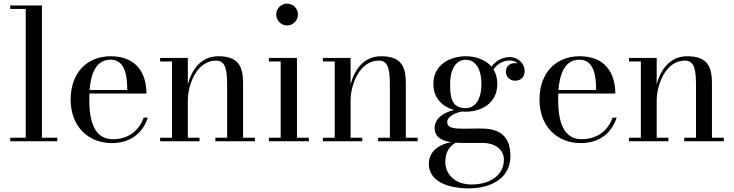

<svg xmlns="http://www.w3.org/2000/svg" viewBox="-20 -780 4052 1060"><path d="M36.5 -19.5V0H296.5V-19.5H211.5V-750H36.5V-730.5H122V-19.5Z M796 -130.5H773.5C748.5 -61.5 692 -11.5 602.5 -11.5C498.5 -11.5 473 -115.5 473 -230C473 -241.5 473 -252.5 473.5 -263.5H788.5C788.5 -372.5 736 -469.5 591 -469.5C462.5 -469.5 370 -380 370 -230C370 -80 469.5 10 597 10C705.5 10 770 -50 796 -130.5ZM591 -450.5C675 -450.5 682.5 -349.5 682.5 -283H474.5C482 -375 510.5 -450.5 591 -450.5Z M864 -19.5V0H1081.5V-19.5H1017V-224.5C1017 -310.5 1065 -445.5 1173 -445.5C1228 -445.5 1234 -388.5 1234 -304.5V-19.5H1169V0H1387.5V-19.5H1322V-319.5C1322 -406.5 1301.5 -469.5 1186 -469.5C1087 -469.5 1037.5 -391.5 1017 -314V-460H864V-440.5H929.5V-19.5Z M1505 -700C1505 -667 1532 -639.5 1565 -639.5C1598 -639.5 1625 -667 1625 -700C1625 -733 1598 -760 1565 -760C1532 -760 1505 -733 1505 -700ZM1464.5 -19.5V0H1685V-19.5H1619.5V-460H1464.5V-440.5H1529.5V-19.5Z M1762.5 -19.5V0H1980V-19.5H1915.5V-224.5C1915.5 -310.5 1963.5 -445.5 2071.5 -445.5C2126.5 -445.5 2132.5 -388.5 2132.5 -304.5V-19.5H2067.5V0H2286V-19.5H2220.5V-319.5C2220.5 -406.5 2200 -469.5 2084.5 -469.5C1985.5 -469.5 1936 -391.5 1915.5 -314V-460H1762.5V-440.5H1828V-19.5Z M2379.5 -73C2379.5 -26.5 2414.5 -3 2472 5.5C2424 11 2347.5 43.5 2347.5 125C2347.5 219.5 2449 260 2569.5 260C2684 260 2798 208 2798 82C2798 -53.5 2707.5 -70.5 2632.5 -70.5C2604 -70.5 2579.5 -69.5 2544.5 -69.5C2490 -69.5 2449 -71.5 2449 -106C2449 -136.5 2492 -157 2531 -164.5C2538 -163.5 2545 -163.5 2551.5 -163.5C2632.5 -163.5 2725.5 -206 2725.5 -316.5C2725.5 -349 2717.5 -375.5 2704.5 -397C2730.5 -435 2768 -446 2794.5 -446C2813.5 -446 2828 -439.5 2838.5 -429.5C2833.5 -431 2828.5 -431.5 2823.5 -431.5C2799.5 -431.5 2773 -418.5 2773 -385C2773 -352 2798.5 -334.5 2823.5 -334.5C2848.5 -334.5 2876.5 -347 2876.5 -389.5C2876.5 -427.5 2842 -465 2793 -465C2764.5 -465 2722.5 -451.5 2693.5 -412C2659 -452.5 2603 -469.5 2551.5 -469.5C2470.5 -469.5 2372.5 -427 2372.5 -316.5C2372.5 -235 2426 -190.5 2486.5 -172.5C2425.5 -158 2379.5 -124 2379.5 -73ZM2465 -316.5C2465 -390.5 2492.5 -450 2551.5 -450C2610.5 -450 2638 -390.5 2638 -316.5C2638 -242.5 2610.5 -183 2551.5 -183C2472.5 -183 2465 -242.5 2465 -316.5ZM2438.5 114.5C2438.5 67.5 2455 31 2495.5 8C2505.5 8.5 2516.5 9 2528 9H2644.5C2709.5 9 2762 43 2762 101.5C2762 188.5 2683.5 238.5 2583.5 238.5C2488 238.5 2438.5 178 2438.5 114.5Z M3384.5 -130.5H3362C3337 -61.5 3280.5 -11.5 3191 -11.5C3087 -11.5 3061.5 -115.5 3061.5 -230C3061.5 -241.5 3061.5 -252.5 3062 -263.5H3377C3377 -372.5 3324.5 -469.5 3179.5 -469.5C3051 -469.5 2958.5 -380 2958.5 -230C2958.5 -80 3058 10 3185.5 10C3294 10 3358.5 -50 3384.5 -130.5ZM3179.5 -450.5C3263.5 -450.5 3271 -349.5 3271 -283H3063C3070.5 -375 3099 -450.5 3179.5 -450.5Z M3452.5 -19.5V0H3670V-19.5H3605.5V-224.5C3605.5 -310.5 3653.5 -445.5 3761.5 -445.5C3816.5 -445.5 3822.5 -388.5 3822.5 -304.5V-19.5H3757.5V0H3976V-19.5H3910.5V-319.5C3910.5 -406.5 3890 -469.5 3774.5 -469.5C3675.5 -469.5 3626 -391.5 3605.5 -314V-460H3452.5V-440.5H3518V-19.5Z"/></svg>

Font: Bodoni* 11
Style: Regular
Weight: 400
Version: Version 2.3